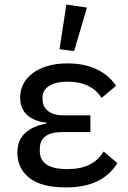

<svg xmlns="http://www.w3.org/2000/svg" viewBox="-20 -807 560 839"><path d="M493 -94Q460 -41 404 -14.5Q348 12 267 12Q161 12 108.5 -29.5Q56 -71 56 -139Q56 -193 88.5 -224.5Q121 -256 183 -267V-271Q128 -277 98 -305Q68 -333 68 -381Q68 -413 82 -440Q96 -467 122.5 -487Q149 -507 187.5 -518.5Q226 -530 274 -530Q349 -530 403 -504Q457 -478 487 -432L424 -379Q403 -413 365.5 -431.5Q328 -450 276 -450Q246 -450 225.5 -444.5Q205 -439 191.5 -429.5Q178 -420 172 -408Q166 -396 166 -383V-372Q166 -341 190 -322Q214 -303 256 -303H375V-230H254Q154 -230 154 -157V-145Q154 -108 184 -88Q214 -68 274 -68Q332 -68 371 -87.5Q410 -107 433 -145ZM304 -584 240 -592 270 -787 360 -774Z"/></svg>

Font: IBM Plex Sans Text
Style: Regular
Weight: 450
Designer: Mike Abbink, Paul van der Laan, Pieter van Rosmalen
Foundry: Bold Monday
Version: Version 3.005